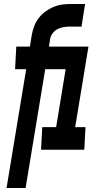

<svg xmlns="http://www.w3.org/2000/svg" viewBox="-20 -755 540 968"><path d="M13 193 112 -406H56L62 -520H131L140 -578Q144 -600 152 -622Q160 -644 174.5 -663Q189 -682 208.5 -696.5Q228 -711 249.5 -720Q271 -729 293.5 -732Q316 -735 338 -735H409L391 -621H333Q318 -621 302 -618.5Q286 -616 271.5 -609Q257 -602 246.5 -588.5Q236 -575 233 -560L227 -520H426L359 -114H411L405 0H187L193 -114H263L311 -406H208L109 193Z"/></svg>

Font: Iosevka SS18 Heavy
Style: Italic
Weight: 900
Italic angle: -9°
Monospace: yes
Designer: Belleve Invis
Foundry: Belleve Invis
Version: Version 25.1.1; ttfautohint (v1.8.4)